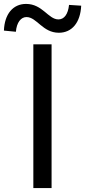

<svg xmlns="http://www.w3.org/2000/svg" viewBox="-70 -959 434 979"><path d="M100 0H193V-733H100ZM230 -792C297 -792 340 -844 344 -930L282 -934C277 -886 257 -860 228 -860C176 -860 147 -939 63 -939C-4 -939 -47 -887 -50 -803L11 -797C15 -845 37 -872 65 -872C118 -872 147 -792 230 -792Z"/></svg>

Font: Noto Sans CJK TC Regular
Style: Regular
Weight: 400
Designer: Ryoko NISHIZUKA (kana & ideographs); Paul D. Hunt (Latin, Greek & Cyrillic); Wenlong ZHANG (bopomofo); Sandoll Communica
Foundry: Adobe Systems Incorporated
Version: Version 1.001;PS 1.001;hotconv 1.0.78;makeotf.lib2.5.61930